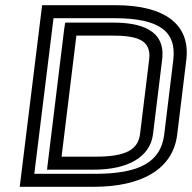

<svg xmlns="http://www.w3.org/2000/svg" viewBox="-20 -694 739 739"><path d="M697 -463C714 -600 614 -674 425 -674H167H142L139 -649L59 0L56 25H81H340C529 25 646 -45 662 -176L697 -463ZM647 -463 612 -176C599 -72 520 -25 346 -25H112L186 -624H419C593 -624 660 -574 647 -463ZM554 -464 519 -178C511 -117 464 -91 347 -91H217L274 -557H409C504 -557 564 -543 554 -464ZM604 -464C619 -582 516 -607 416 -607H256H231L227 -582L164 -66L161 -41H186H341C472 -41 558 -89 569 -178L604 -464Z"/></svg>

Font: Gamestation Text Outline
Style: Italic
Weight: 400
Designer: Jonas Hecksher
Foundry: Jonas Hecksher, Playtypeª, e-types AS
Version: Version 1.003